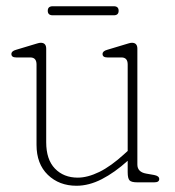

<svg xmlns="http://www.w3.org/2000/svg" viewBox="-20 -584 560 615"><path d="M97 -120V-377.5Q97 -400 77 -400H32Q16.5 -400 16.5 -411Q16.5 -420.5 31.5 -424.5L83 -440Q92 -442.5 99 -444.8Q106 -447 110.5 -447Q128 -447 128 -428V-128.5Q128 -73 156 -44Q184 -15 229 -15Q260.5 -15 298 -33.2Q335.5 -51.5 378.5 -91L389 -100.5V-377.5Q389 -400 369 -400H324Q308.5 -400 308.5 -411Q308.5 -420.5 323.5 -424.5L375 -440Q384 -442.5 391 -444.8Q398 -447 402.5 -447Q420 -447 420 -428V-57Q420 -33 448 -28L473.5 -23.5Q490 -20.5 490 -10.5Q490 0 474.5 0H419Q401 0 395 -6.2Q389 -12.5 389 -32.5V-69Q347.5 -31.5 306.2 -10.2Q265 11 225 11Q169.5 11 133.2 -24Q97 -59 97 -120ZM133 -549.5Q133 -564 149 -564H344.5Q360 -564 360 -549.5Q360 -535 344.5 -535H149Q133 -535 133 -549.5Z"/></svg>

Font: Fraunces 72pt SuperSoft Thin
Style: Regular
Weight: 100
Version: Version 1.000;[b76b70a41]